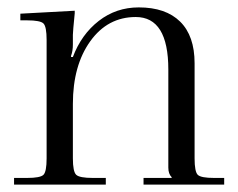

<svg xmlns="http://www.w3.org/2000/svg" viewBox="-20 -499 643 519"><path d="M18 0V-18H53Q89 -18 97.5 -26.5Q106 -35 106 -71V-391Q106 -427 97.5 -435.5Q89 -444 53 -444H35V-462L182 -470V-463Q177 -413 177 -405V-379Q177 -361 172 -348V-345H177Q200 -406 247 -442.5Q294 -479 355 -479Q428 -479 467 -440.5Q506 -402 506 -328V-71Q506 -35 514.5 -26.5Q523 -18 559 -18H586V0H368V-18H444V-20Q435 -29 435 -46V-311Q435 -453 347 -453Q271 -453 224 -387.5Q177 -322 177 -218V-71Q177 -35 186 -26.5Q195 -18 231 -18H266V0Z"/></svg>

Font: Foglihten068fMac
Style: Regular
Weight: 500
Designer: gluk (gluksza@wp.pl)
Foundry: gluk (gluksza@wp.pl)
Version: Version 0.68